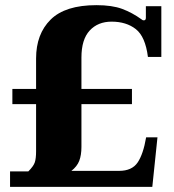

<svg xmlns="http://www.w3.org/2000/svg" viewBox="-20 -725 675 745"><path d="M19 -60H90Q110 -80 115 -95Q120 -110 120 -138V-321H28V-380H120V-498Q120 -593 176.5 -649Q233 -705 354 -705Q415 -705 454 -690.5Q493 -676 529 -650Q533 -646 538 -646Q546 -646 546 -656V-701H606V-504H554Q544 -583 507 -612Q470 -641 413 -641Q360 -641 328 -606.5Q296 -572 296 -502V-380H492V-321H296V-155Q296 -123 287.5 -101Q279 -79 257 -62H442Q492 -62 514 -94.5Q536 -127 547 -192H591L571 0H19Z"/></svg>

Font: Taviraj
Style: Bold
Weight: 700
Designer: Katatrad Team
Foundry: CadsonDemak
Version: Version 1.001